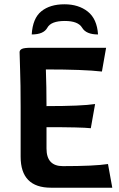

<svg xmlns="http://www.w3.org/2000/svg" viewBox="-20 -875 556 895"><path d="M196.8 -182.6Q196.8 -100.6 272.9 -100.6Q419.9 -100.6 483.4 -110.4L503.4 0H217.8Q76.2 0 76.2 -144.5V-375.5Q76.2 -486.8 73.7 -549.1Q71.3 -611.3 71.3 -631.8Q71.3 -641.6 82 -647Q92.8 -652.3 124.5 -652.3H474.6L455.1 -541.5Q370.6 -551.3 193.8 -551.3Q196.8 -470.7 196.8 -380.4Q360.4 -380.4 423.3 -390.1L403.3 -277.3Q360.4 -282.2 196.8 -282.2ZM280.3 -855Q346.2 -855 389.2 -821Q432.1 -787.1 437 -714.4Q381.3 -714.4 362.8 -745.8Q344.2 -777.3 282.2 -777.3Q217.8 -777.3 200.7 -745.8Q183.6 -714.4 127.9 -714.4Q132.3 -789.6 172.6 -822.3Q212.9 -855 280.3 -855Z"/></svg>

Font: Bainsley
Style: Bold
Weight: 700
Designer: Paul James MIller
Foundry: High-Logic / Made with FontCreator
Version: Version 1.411;March 28, 2021;FontCreator 13.0.0.2683 64-bit